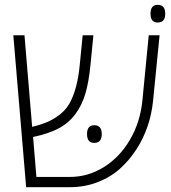

<svg xmlns="http://www.w3.org/2000/svg" viewBox="-20 -776 708 796"><path d="M633.8 -755.9Q665 -755.9 665 -719.2Q665 -682.6 633.8 -682.6Q604 -682.6 604 -719.2Q604 -755.9 633.8 -755.9ZM270 0H88.4L35.2 -629.9H81.5L113.3 -250Q154.8 -260.3 182.1 -272.9Q209.5 -285.6 232.4 -304.7Q255.4 -323.7 270 -350.6Q301.3 -408.7 310.5 -505.9L322.8 -629.9H367.2L355 -505.9Q348.1 -435.5 334 -387.7Q319.8 -339.8 292.5 -303Q265.1 -266.1 223.4 -243.9Q181.6 -221.7 119.1 -208.5L117.2 -208L130.9 -42.5H270Q345.7 -42.5 411.4 -83.7Q477.1 -125 519.3 -197.5Q561.5 -270 570.3 -358.9L596.7 -629.9H641.6L614.7 -358.9Q603.5 -247.1 546.4 -158.2Q516.6 -111.8 477.5 -76.7Q438.5 -41.5 384.8 -20.8Q331.1 0 270 0ZM370.6 -256.8Q401.9 -256.8 401.9 -220.2Q401.9 -183.6 370.6 -183.6Q340.8 -183.6 340.8 -220.2Q340.8 -256.8 370.6 -256.8Z"/></svg>

Font: Open Sans Hebrew Light
Style: Regular
Weight: 300
Foundry: Ascender Corporation, Yanek Iontef
Version: Version 2.001;PS 002.001;hotconv 1.0.70;makeotf.lib2.5.58329